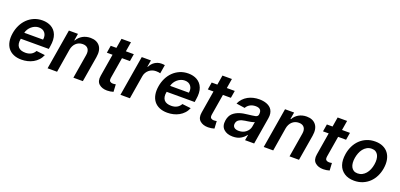

<svg xmlns="http://www.w3.org/2000/svg" viewBox="11 -1558 5103 2450"><g transform="rotate(20 2563.0 -332.5)"><path d="M42.6 -269.5Q52.2 -328.1 77.4 -379.6Q102.6 -431.1 141.9 -469.6Q181.1 -508.2 233 -530.4Q284.8 -552.6 347.7 -552.6Q380 -552.6 410 -545.6Q440 -538.7 465.4 -524.3Q490.8 -509.9 510.7 -487.4Q530.5 -464.8 542.6 -433.6Q566.8 -372.2 550.8 -277L544.7 -237.6H164.4L164.1 -235.8Q156.6 -197.8 161.4 -170.1Q166.2 -142.4 181.5 -124.5Q196.7 -106.5 221.6 -98Q246.4 -89.5 279.1 -89.5Q322.1 -89.5 354.8 -106.9Q387.4 -124.3 406.6 -159.8L524.1 -146.3Q507.5 -105.8 479.9 -76.3Q452.4 -46.9 417.6 -27.5Q382.8 -8.2 342.7 1.2Q302.6 10.7 260.7 10.7Q199.2 10.7 153.4 -9.2Q107.6 -29.1 79.4 -65.5Q51.1 -101.9 41.5 -153.8Q32 -205.6 42.6 -269.5ZM179.7 -324.2H435Q444.2 -380.7 416.5 -416.2Q388.8 -452.4 333.1 -452.4Q306.5 -452.4 281.2 -441.9Q256 -431.5 235.4 -413.9Q214.8 -396.3 200.1 -373Q185.4 -349.8 179.7 -324.2Z M705.3 -545.5H828.5L812.9 -452.8H819.6Q832.4 -475.9 850.5 -494.1Q868.6 -512.4 891.5 -525.6Q914.4 -538.7 941.4 -545.6Q968.4 -552.6 998.9 -552.6Q1082.7 -552.6 1125.4 -499.3Q1168 -445.3 1151.6 -347.3L1093.4 0H964.8L1019.2 -327.4Q1023.8 -354.8 1020.2 -376.2Q1016.7 -397.7 1005.5 -412.8Q994.3 -427.9 975.9 -435.9Q957.4 -443.9 932.2 -443.9Q904.1 -443.9 881 -434.5Q858 -425.1 840.6 -408.4Q823.2 -391.7 811.8 -369Q800.4 -346.2 795.8 -319.6L743.3 0H614.3Z M1273.4 -545.5H1350.5L1372.2 -676.1H1500.7L1479 -545.5H1587L1570.3 -446H1462.4L1415.5 -164.1Q1409.4 -125.4 1424.7 -113.3Q1440.3 -100.9 1463.8 -100.9Q1475.5 -100.9 1486 -102.8Q1496.4 -104.8 1502.1 -105.8L1507.8 -5.3Q1486.5 0.7 1466.1 4.1Q1445.7 7.5 1423.3 7.5Q1354.8 7.5 1313.6 -28.4Q1270.6 -66.1 1284.1 -142.8L1334.2 -446H1257.1Z M1694.6 -545.5H1819.2L1804 -454.5H1809.7Q1820.3 -476.9 1835.8 -495.2Q1851.2 -513.5 1870.7 -526.3Q1890.3 -539.1 1913 -546.2Q1935.7 -553.3 1960.9 -553.3Q1971.9 -553.3 1984.7 -552.4Q1997.5 -551.5 2006.7 -549.7L1986.9 -431.5Q1966.3 -438.9 1927.6 -438.9Q1901.3 -438.9 1877.3 -430.2Q1853.3 -421.5 1834.5 -405.9Q1815.7 -390.3 1802.7 -368.6Q1789.8 -346.9 1785.2 -320.7L1732.2 0H1603.7Z M2023.1 -269.5Q2032.7 -328.1 2057.9 -379.6Q2083.1 -431.1 2122.3 -469.6Q2161.6 -508.2 2213.4 -530.4Q2265.3 -552.6 2328.1 -552.6Q2360.4 -552.6 2390.4 -545.6Q2420.5 -538.7 2445.8 -524.3Q2471.2 -509.9 2491.1 -487.4Q2511 -464.8 2523.1 -433.6Q2547.2 -372.2 2531.2 -277L2525.2 -237.6H2144.9L2144.5 -235.8Q2137.1 -197.8 2141.9 -170.1Q2146.7 -142.4 2161.9 -124.5Q2177.2 -106.5 2202.1 -98Q2226.9 -89.5 2259.6 -89.5Q2302.6 -89.5 2335.2 -106.9Q2367.9 -124.3 2387.1 -159.8L2504.6 -146.3Q2487.9 -105.8 2460.4 -76.3Q2432.9 -46.9 2398.1 -27.5Q2363.3 -8.2 2323.2 1.2Q2283 10.7 2241.1 10.7Q2179.7 10.7 2133.9 -9.2Q2088.1 -29.1 2059.8 -65.5Q2031.6 -101.9 2022 -153.8Q2012.4 -205.6 2023.1 -269.5ZM2160.2 -324.2H2415.5Q2424.7 -380.7 2397 -416.2Q2369.3 -452.4 2313.6 -452.4Q2286.9 -452.4 2261.7 -441.9Q2236.5 -431.5 2215.9 -413.9Q2195.3 -396.3 2180.6 -373Q2165.8 -349.8 2160.2 -324.2Z M2644.2 -545.5H2721.2L2742.9 -676.1H2871.4L2849.8 -545.5H2957.7L2941.1 -446H2833.1L2786.2 -164.1Q2780.2 -125.4 2795.5 -113.3Q2811.1 -100.9 2834.5 -100.9Q2846.2 -100.9 2856.7 -102.8Q2867.2 -104.8 2872.9 -105.8L2878.6 -5.3Q2857.2 0.7 2836.8 4.1Q2816.4 7.5 2794 7.5Q2725.5 7.5 2684.3 -28.4Q2641.3 -66.1 2654.8 -142.8L2704.9 -446H2627.8Z M2974.4 -153.1Q2984.7 -214.5 3020.2 -248.6Q3039.1 -266.3 3061.4 -278.6Q3083.8 -290.8 3108.3 -299Q3132.8 -307.2 3158.4 -311.8Q3183.9 -316.4 3208.8 -318.9Q3282.3 -327.1 3315 -333.8Q3347.7 -340.9 3352.3 -367.9V-370Q3358.7 -410.9 3340.2 -432.5Q3321.7 -454.2 3275.6 -454.2Q3252.1 -454.2 3232.4 -448.7Q3212.7 -443.2 3196.9 -433.8Q3181.1 -424.4 3169.4 -411.8Q3157.7 -399.1 3150.2 -384.9L3033.7 -402Q3050.8 -440.7 3077.8 -469.1Q3104.8 -497.5 3138.3 -516Q3171.9 -534.4 3210.6 -543.5Q3249.3 -552.6 3290.1 -552.6Q3316.1 -552.6 3341.8 -548.7Q3367.5 -544.7 3390.6 -536Q3413.7 -527.3 3432.9 -513Q3452.1 -498.6 3464.5 -477.8Q3476.9 -457 3481.5 -429Q3486.2 -400.9 3480.1 -365.1L3419.4 0H3295.8L3308.6 -74.9H3304.3Q3293 -57.5 3276.6 -43Q3260.3 -28.4 3237.9 -14.9Q3195 11 3130 11Q3051.8 11 3006.7 -30.9Q2961.3 -73.2 2974.4 -153.1ZM3178.6 -83.5Q3236.9 -83.5 3276.6 -116.8Q3316.4 -150.2 3323.9 -195.7L3334.5 -259.9Q3329.9 -256.7 3320.8 -253.7Q3311.8 -250.7 3300.2 -248Q3288.7 -245.4 3275.9 -243.1Q3263.1 -240.8 3251.1 -238.8Q3239 -236.9 3228.9 -235.4Q3218.8 -234 3212.7 -233.3Q3190.3 -230.5 3171.5 -224.6Q3152.7 -218.8 3136.7 -209.9Q3104.8 -192.5 3099.1 -155.2Q3096.2 -137.8 3100.9 -124.3Q3105.5 -110.8 3115.9 -101.7Q3126.4 -92.7 3142.4 -88.1Q3158.4 -83.5 3178.6 -83.5Z M3640.3 -545.5H3763.5L3747.9 -452.8H3754.6Q3767.4 -475.9 3785.5 -494.1Q3803.6 -512.4 3826.5 -525.6Q3849.4 -538.7 3876.4 -545.6Q3903.4 -552.6 3933.9 -552.6Q4017.8 -552.6 4060.4 -499.3Q4103 -445.3 4086.6 -347.3L4028.4 0H3899.9L3954.2 -327.4Q3958.8 -354.8 3955.3 -376.2Q3951.7 -397.7 3940.5 -412.8Q3929.3 -427.9 3910.9 -435.9Q3892.4 -443.9 3867.2 -443.9Q3839.1 -443.9 3816.1 -434.5Q3793 -425.1 3775.6 -408.4Q3758.2 -391.7 3746.8 -369Q3735.4 -346.2 3730.8 -319.6L3678.3 0H3549.4Z M4208.5 -545.5H4285.5L4307.2 -676.1H4435.7L4414.1 -545.5H4522L4505.3 -446H4397.4L4350.5 -164.1Q4344.5 -125.4 4359.7 -113.3Q4375.4 -100.9 4398.8 -100.9Q4410.5 -100.9 4421 -102.8Q4431.5 -104.8 4437.1 -105.8L4442.8 -5.3Q4421.5 0.7 4401.1 4.1Q4380.7 7.5 4358.3 7.5Q4289.8 7.5 4248.6 -28.4Q4205.6 -66.1 4219.1 -142.8L4269.2 -446H4192.1Z M4561.1 -273.8Q4570.7 -332.7 4595.7 -383.7Q4620.7 -434.7 4659.6 -472.1Q4698.5 -509.6 4750.2 -531.1Q4801.8 -552.6 4865.1 -552.6Q4925.4 -552.6 4970.7 -532Q5016 -511.4 5044.2 -473.9Q5072.4 -436.4 5082.4 -383.9Q5092.3 -331.3 5082 -267Q5072.4 -208.1 5047.4 -157.3Q5022.4 -106.5 4983.5 -69.2Q4944.6 -32 4892.8 -10.7Q4840.9 10.7 4778.1 10.7Q4698.2 10.7 4644.2 -25.2Q4589.1 -61.8 4568.2 -124.3Q4547.2 -186.8 4561.1 -273.8ZM4788.7 -92.3Q4822.4 -92.3 4850 -106.5Q4877.5 -120.7 4898.6 -145.4Q4919.7 -170.1 4933.6 -203.3Q4947.4 -236.5 4953.5 -274.5Q4959.5 -311.1 4956.9 -343.2Q4954.2 -375.4 4942.3 -399.1Q4930.4 -422.9 4908.7 -436.8Q4887.1 -450.6 4854.8 -450.6Q4817.5 -450.6 4789.1 -434.3Q4760.7 -418 4740.4 -391.9Q4720.2 -365.8 4707.7 -333.1Q4695.3 -300.4 4690 -267.8Q4683.9 -231.2 4686.4 -199.2Q4688.9 -167.3 4701 -143.5Q4713.1 -119.7 4734.7 -106Q4756.4 -92.3 4788.7 -92.3Z"/></g></svg>

Font: Inter P Semi Bold
Style: Italic
Weight: 600
Italic angle: 9.39999°
Designer: Rasmus Andersson
Foundry: rsms
Version: Version 3.018;git-588b23468